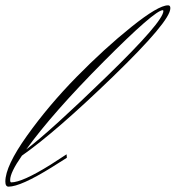

<svg xmlns="http://www.w3.org/2000/svg" viewBox="-35 -696 657 718"><path d="M574 -658Q544 -658 353 -466Q162 -274 63 -137Q155 -207 365.5 -411.5Q576 -616 576 -655Q576 -657 574 -658ZM602 -665Q602 -617 387.5 -409.5Q173 -202 47 -114Q3 -51 3 -23Q3 -14 7 -14Q48 -14 154 -80L214 -119L215 -106Q190 -90 158 -70Q42 2 -3 2Q-15 2 -15 -17Q-15 -75 66 -188.5Q147 -302 251.5 -408.5Q356 -515 456.5 -595.5Q557 -676 593 -676Q597 -676 598 -675Q602 -673 602 -665Z"/></svg>

Font: Herr Von Muellerhoff
Style: Regular
Weight: 400
Designer: Alejandro Paul
Foundry: Alejandro Paul
Version: Version 1.000